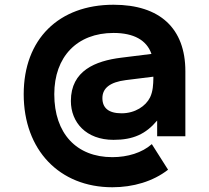

<svg xmlns="http://www.w3.org/2000/svg" viewBox="-20 -575 882 810"><path d="M643 -66.5V0H762V-274.5C762 -455.5 654.5 -555 459 -555C227.5 -555 80 -409.5 80 -177.5C80 57.5 230.5 215 454 215C541.5 215 625.5 190.5 689 141L620.5 33C579.5 69.5 518 88 454 88C302.5 88 209 -12 209 -177.5C209 -335.5 305 -436 459 -436C544.5 -436 599 -405.5 619 -347.5L490.5 -331.5C383.5 -318 279 -277.5 279 -149C279 -59 343 15 459 15C542 15 595 -9.5 643 -66.5ZM627 -251.5V-244C626.5 -220 625.5 -189.5 613 -164C595 -127.5 550 -97 493 -97C437 -97 412 -120.5 412 -161C412 -203 444 -228.5 510.5 -237Z"/></svg>

Font: Vela Sans ExtBd
Style: Regular
Weight: 800
Designer: Principal design: Mikhail Sharanda - project Manrope.
Design modification: Ravid Balaliev
Foundry: Mikhail Sharanda
Version: Version 1.001